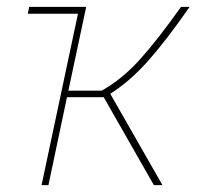

<svg xmlns="http://www.w3.org/2000/svg" viewBox="-20 -539 578 559"><path d="M532 -519Q464 -421 411 -361.5Q358 -302 301 -266L453 0H428L282 -256H175L121 0H101L207 -499H61L65 -519H231L179 -275H276Q335 -308 387 -365.5Q439 -423 507 -519Z"/></svg>

Font: Raleway-v4020 Thin
Style: Italic
Weight: 250
Italic angle: -12°
Designer: Matt McInerney, Pablo Impallari, Rodrigo Fuenzalida
Foundry: Matt McInerney, Pablo Impallari, Rodrigo Fuenzalida
Version: Version 4.020;PS 004.020;hotconv 1.0.88;makeotf.lib2.5.64775